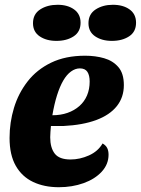

<svg xmlns="http://www.w3.org/2000/svg" viewBox="-20 -763 589 803"><path d="M226 20Q165 20 118.5 -2Q72 -24 46 -69.5Q20 -115 20 -186Q20 -251 38.5 -312Q57 -373 95.5 -422.5Q134 -472 194 -501Q254 -530 336 -530Q379 -530 415.5 -519.5Q452 -509 475 -482.5Q498 -456 498 -407Q498 -356 468.5 -319Q439 -282 382.5 -261Q326 -240 245 -236Q232 -236 218.5 -236Q205 -236 193 -236Q192 -224 191 -211.5Q190 -199 190 -189Q190 -145 209 -120.5Q228 -96 275 -96Q314 -96 352 -113Q390 -130 409 -163Q423 -155 428.5 -143.5Q434 -132 434 -116Q434 -76 405.5 -45Q377 -14 329.5 3Q282 20 226 20ZM199 -281Q234 -281 262.5 -291Q291 -301 312 -319.5Q333 -338 344 -364Q355 -390 355 -422Q355 -448 345.5 -462.5Q336 -477 314 -477Q295 -477 277 -464Q259 -451 244.5 -426Q230 -401 218.5 -364.5Q207 -328 199 -281ZM216 -592Q174 -592 146 -611Q118 -630 118 -666Q118 -704 148 -723.5Q178 -743 221 -743Q263 -743 290 -723.5Q317 -704 317 -668Q317 -630 288 -611Q259 -592 216 -592ZM448 -592Q406 -592 378 -611Q350 -630 350 -666Q350 -704 380 -723.5Q410 -743 452 -743Q495 -743 522 -723.5Q549 -704 549 -668Q549 -630 520 -611Q491 -592 448 -592Z"/></svg>

Font: Sansita Swashed Light
Style: Bold
Weight: 700
Version: Version 1.003